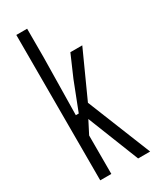

<svg xmlns="http://www.w3.org/2000/svg" viewBox="-205 -858 746 915"><g transform="rotate(-30 168.0 -400.0)"><path d="M58 0V-800H117.5V-644L112.5 -327H128.5L189 -482.5L240 -600H305.5L192 -349.5L332.5 0H266.5L155 -281.5L119 -211.5V0Z"/></g></svg>

Font: Big Shoulders Text Thin Light
Style: Regular
Weight: 300
Version: Version 2.002